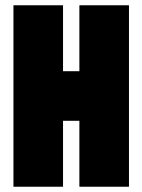

<svg xmlns="http://www.w3.org/2000/svg" viewBox="-20 -708 540 728"><path d="M469 0H281V-250H219V0H31V-688H219V-438H281V-688H469Z"/></svg>

Font: CostaRica
Style: Normal
Weight: 900
Version: Version 1.3